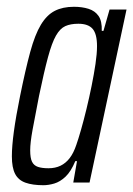

<svg xmlns="http://www.w3.org/2000/svg" viewBox="-20 -538 393 566"><path d="M108 8Q76 8 55 0.5Q34 -7 24.5 -25.5Q15 -44 15 -77Q15 -107 21 -151Q27 -195 39 -254Q55 -333 69 -384.5Q83 -436 100.5 -465Q118 -494 141.5 -506Q165 -518 198 -518Q222 -518 241 -512Q260 -506 270.5 -491Q281 -476 280 -447H285L303 -510H353L244 0H196L207 -63H202Q189 -32 173 -17Q157 -2 140 3Q123 8 108 8ZM123 -42Q143 -42 158.5 -49.5Q174 -57 185.5 -72Q197 -87 205 -111Q211 -128 219 -156Q227 -184 235 -217Q243 -250 250 -284.5Q257 -319 261.5 -349.5Q266 -380 266 -402Q266 -438 253 -453Q240 -468 211 -468Q188 -468 172.5 -461Q157 -454 145 -433Q133 -412 121.5 -369.5Q110 -327 95 -255Q83 -194 76 -155.5Q69 -117 69 -95Q69 -72 74.5 -61Q80 -50 92 -46Q104 -42 123 -42Z"/></svg>

Font: Saira UltraCondensed
Style: Italic
Weight: 400
Width: 1
Italic angle: -12°
Designer: Hector Gatti with collaboration of the Omnibus-Type team
Foundry: Omnibus-Type
Version: Version 1.101